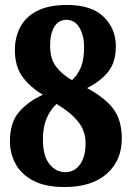

<svg xmlns="http://www.w3.org/2000/svg" viewBox="-20 -744 531 774"><path d="M240 10Q163 10 114.5 -15.5Q66 -41 43 -83Q20 -125 20 -175Q20 -251 58 -294Q96 -337 153 -362Q101 -393 70.5 -434.5Q40 -476 40 -543Q40 -592 61 -633.5Q82 -675 128.5 -699.5Q175 -724 251 -724Q349 -724 398 -676Q447 -628 447 -558Q447 -493 416 -454.5Q385 -416 331 -389Q406 -348 438.5 -303Q471 -258 471 -185Q471 -97 410.5 -43.5Q350 10 240 10ZM270 -421Q292 -440 305.5 -471.5Q319 -503 319 -555Q319 -600 300.5 -632Q282 -664 248 -664Q216 -664 199 -636Q182 -608 182 -560Q182 -507 206 -475.5Q230 -444 270 -421ZM244 -50Q280 -50 302.5 -81Q325 -112 325 -167Q325 -216 295 -253.5Q265 -291 208 -325Q183 -302 168 -267Q153 -232 153 -182Q153 -116 179 -83Q205 -50 244 -50Z"/></svg>

Font: Noto Serif Tamil Condensed ExtraBold
Style: Regular
Weight: 800
Width: 3
Designer: Indian Type Foundry, Tom Grace, and the Monotype Design Team
Foundry: Monotype Imaging Inc.
Version: Version 2.004; ttfautohint (v1.8.4.7-5d5b)